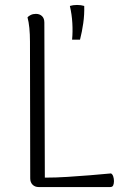

<svg xmlns="http://www.w3.org/2000/svg" viewBox="-20 -755 510 775"><path d="M159 -664 161 -38Q206 -38 252 -41Q298 -44 342.5 -47.5Q387 -51 428 -55Q434 -52 437 -43Q440 -34 440 -24Q440 -14 437 -7Q434 0 425 0H136Q121 0 111.5 -9.5Q102 -19 102 -35L101 -587Q101 -617 98.5 -642Q96 -667 91 -685Q95 -690 104 -694.5Q113 -699 125 -699Q140 -699 149.5 -690Q159 -681 159 -664ZM271 -595Q274 -626 272 -661.5Q270 -697 262 -731Q275 -735 291 -735Q307 -735 320 -731Q321 -696 316 -661Q311 -626 303 -595Z"/></svg>

Font: Arima Light
Style: Regular
Weight: 300
Designer: Joana Correia and Natanael Gama
Foundry: NDISCOVER
Version: Version 1.101;gftools[0.9.23]